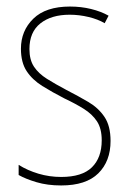

<svg xmlns="http://www.w3.org/2000/svg" viewBox="-20 -557 396 587"><path d="M318 -126Q318 -64 280.5 -27Q243 10 167 10Q125 10 91.5 0Q58 -10 37 -22V-53Q64 -36 97.5 -26Q131 -16 167 -16Q231 -16 261 -45.5Q291 -75 291 -128Q291 -164 276.5 -186Q262 -208 236.5 -224Q211 -240 177 -256Q140 -275 109.5 -294Q79 -313 61.5 -339.5Q44 -366 44 -408Q44 -463 82 -500Q120 -537 194 -537Q228 -537 258.5 -529.5Q289 -522 312 -509L300 -486Q280 -498 251 -505Q222 -512 193 -512Q137 -512 103.5 -485.5Q70 -459 70 -407Q70 -374 84 -353Q98 -332 123.5 -316Q149 -300 183 -282Q220 -263 250.5 -245Q281 -227 299.5 -199.5Q318 -172 318 -126Z"/></svg>

Font: Noto Sans Devanagari UI Condensed Thin
Style: Regular
Weight: 100
Width: 3
Designer: Jelle Bosma - Monotype Design Team
Foundry: Monotype Imaging Inc.
Version: Version 2.004; ttfautohint (v1.8.4.7-5d5b)